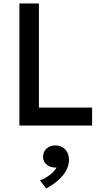

<svg xmlns="http://www.w3.org/2000/svg" viewBox="-20 -720 584 1101"><path d="M91.2 0V-700H203.2V-102.8H508.2V0ZM244.8 361 209.4 314.6Q242.2 301.4 268 281.2Q293.8 261.1 304.2 240.8Q283.3 241.9 265.7 234.6Q248.1 227.3 237.5 213.1Q226.9 198.9 226.9 180Q226.9 150.3 246.8 132.1Q266.6 113.9 297.6 113.9Q332.1 113.9 353.8 136.3Q375.6 158.8 375.6 196.2Q375.6 226 360.9 254.9Q346.2 283.8 317.1 310.5Q287.9 337.3 244.8 361Z"/></svg>

Font: Geologica Thin
Style: Regular
Weight: 100
Version: Version 1.010;gftools[0.9.28]